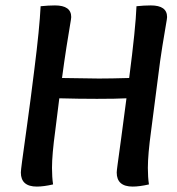

<svg xmlns="http://www.w3.org/2000/svg" viewBox="-20 -686 653 709"><path d="M484 -663Q512 -666 537 -666Q597 -666 597 -623Q597 -618 592.5 -593Q588 -568 579.5 -515Q571 -462 564 -404L538 -203Q526 -115 526 -66Q526 -32 530 -5Q495 3 470 3Q411 3 411 -49Q411 -55 414.5 -80.5Q418 -106 427.5 -175.5Q437 -245 447 -323Q409 -321 338 -321Q271 -321 199 -323L184 -203Q172 -115 172 -66Q172 -32 176 -5Q141 3 116 3Q57 3 57 -49Q57 -56 61.5 -90Q66 -124 79.5 -220.5Q93 -317 107 -431Q126 -581 130 -663Q159 -666 183 -666Q243 -666 243 -623Q243 -618 238.5 -592.5Q234 -567 225.5 -512.5Q217 -458 209 -398Q309 -396 345 -396Q389 -396 457 -398Q481 -583 484 -663Z"/></svg>

Font: Overlock
Style: Bold Italic
Weight: 700
Designer: Dario Muhafara
Foundry: Dario Manuel Muhafara
Version: Version 1.002